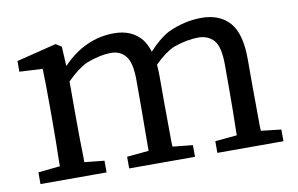

<svg xmlns="http://www.w3.org/2000/svg" viewBox="-61 -635 1155 744"><g transform="rotate(-10 516.5 -263.0)"><path d="M223 -372V-227Q223 -151 225 -73V-54L303 -46V-36V0H43V-36V-46L129 -55V-73Q131 -152 131 -228V-285Q131 -389 129 -438L38 -443V-453V-477V-485L195 -524L217 -510L221 -433Q310 -526 425 -526Q495 -526 533 -479Q548 -459 557 -430Q596 -474 637 -496Q703 -526 768 -526Q840 -526 879 -482Q918 -438 918 -337V-228Q918 -196 918.5 -154Q919 -112 919 -72Q920 -63 920 -55L999 -46V0H739V-46L825 -54Q825 -63 825 -72Q827 -150 827 -227V-333Q827 -402 804.5 -427.5Q782 -453 743 -453Q699 -453 645 -434Q609 -418 568 -377Q570 -356 570 -333V-227Q570 -195 570.5 -153Q571 -111 571 -72Q572 -63 572 -54L651 -46V0H392V-46L478 -54Q478 -63 478 -72L479 -227V-333Q479 -401 457.5 -427Q436 -453 401 -453Q357 -453 302 -432Q266 -415 223 -372Z"/></g></svg>

Font: Early Summer Mincho Screen
Style: Regular
Weight: 400
Designer: GuiWonder
Version: Version 1.002